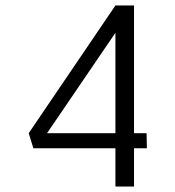

<svg xmlns="http://www.w3.org/2000/svg" viewBox="-20 -682 641 702"><path d="M402 0V-140H102L85 -195L402 -662H470V-195H516L517 -140H470V0ZM402 -195V-562L152 -195Z"/></svg>

Font: Antic
Style: Regular
Weight: 400
Version: Version 1.0002